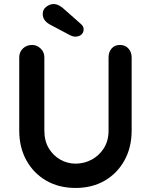

<svg xmlns="http://www.w3.org/2000/svg" viewBox="-20 -923 745 948"><path d="M572 -701Q598 -701 614 -683.5Q630 -666 630 -640V-278Q630 -195 594.5 -131Q559 -67 497 -31Q435 5 353 5Q271 5 208.5 -31Q146 -67 110.5 -131Q75 -195 75 -278V-640Q75 -666 93 -683.5Q111 -701 139 -701Q162 -701 180.5 -683.5Q199 -666 199 -640V-278Q199 -228 220.5 -191.5Q242 -155 277.5 -135Q313 -115 353 -115Q396 -115 433 -135Q470 -155 493 -191.5Q516 -228 516 -278V-640Q516 -666 531 -683.5Q546 -701 572 -701ZM351 -742Q346 -742 340 -743.5Q334 -745 328 -748L228 -801Q191 -821 191 -854Q191 -877 209 -890Q227 -903 244 -903Q258 -903 270.5 -896.5Q283 -890 293 -881L379 -805Q387 -798 390 -791.5Q393 -785 393 -778Q393 -762 381.5 -752Q370 -742 351 -742Z"/></svg>

Font: zvoove
Style: Bold
Weight: 700
Designer: Vernon Adams (Nunito) & Andrew Paglinawan (Quicksand)
Foundry: zvoove
Version: Version 3.006